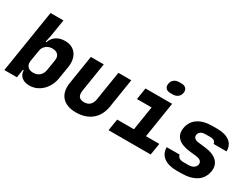

<svg xmlns="http://www.w3.org/2000/svg" viewBox="-63 -1350 2526 1934"><g transform="rotate(30 1200.0 -382.5)"><path d="M129 -730H279L250 -550Q248 -536 244.5 -519.5Q241 -503 238 -489Q234 -472 230 -455H240Q256 -505 297.5 -532.5Q339 -560 399 -560Q442 -560 474.5 -544.5Q507 -529 527.5 -501Q548 -473 555.5 -433Q563 -393 555 -345L533 -210Q526 -161 505.5 -120.5Q485 -80 455 -51Q425 -22 387.5 -6Q350 10 307 10Q250 10 216.5 -19Q183 -48 183 -96H174L159 0H13ZM195 -206Q191 -168 212.5 -144.5Q234 -121 277 -121Q321 -121 350 -146.5Q379 -172 386 -215L406 -340Q413 -382 391 -406Q369 -430 326 -430Q283 -430 253 -405.5Q223 -381 217 -340Z M649 -214 702 -550H852L799 -215Q784 -120 869 -120Q954 -120 969 -215L1022 -550H1172L1119 -214Q1102 -107 1031 -48.5Q960 10 848 10Q794 10 753 -5.5Q712 -21 686 -50Q660 -79 650.5 -120.5Q641 -162 649 -214Z M1225 0 1247 -136H1442L1486 -415H1316L1337 -550H1647L1582 -136H1737L1715 0ZM1512 -705Q1517 -737 1540.5 -756Q1564 -775 1598 -775H1628Q1662 -775 1679.5 -755.5Q1697 -736 1692 -704Q1687 -672 1663.5 -653.5Q1640 -635 1605 -635H1576Q1542 -635 1524.5 -654Q1507 -673 1512 -705Z M2022 10Q1925 10 1871.5 -30.5Q1818 -71 1818 -145H1968Q1971 -122 1990 -110Q2009 -98 2040 -98H2090Q2132 -98 2156 -113Q2180 -128 2185 -155Q2193 -207 2114 -216L2041 -224Q1944 -235 1900 -278Q1856 -321 1867 -393Q1880 -474 1943.5 -517Q2007 -560 2113 -560H2163Q2261 -560 2312 -520.5Q2363 -481 2361 -409H2211Q2206 -453 2146 -453H2096Q2022 -453 2014 -402Q2010 -379 2024.5 -364Q2039 -349 2073 -345L2151 -336Q2249 -325 2295.5 -279.5Q2342 -234 2331 -162Q2317 -77 2251 -33.5Q2185 10 2072 10Z"/></g></svg>

Font: JetBrains Mono ExtraBold
Style: Italic
Weight: 800
Designer: Philipp Nurullin, Konstantin Bulenkov
Foundry: JetBrains
Version: Version 1.000; ttfautohint (v1.8.3)